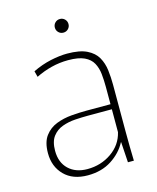

<svg xmlns="http://www.w3.org/2000/svg" viewBox="-106 -759 688 843"><g transform="rotate(-15 237.5 -337.5)"><path d="M189 10Q121 10 82.5 -29Q44 -68 44 -129Q44 -179 65 -207Q86 -235 118.5 -247.5Q151 -260 187.5 -263Q224 -266 255 -266H365V-344Q365 -376 362 -404Q359 -432 347 -454Q335 -476 308.5 -488.5Q282 -501 235 -501Q196 -501 158.5 -491.5Q121 -482 87 -465L80 -492Q121 -512 162.5 -521Q204 -530 238 -530Q295 -530 327.5 -514Q360 -498 375 -471.5Q390 -445 394 -412Q398 -379 398 -346V-133Q398 -104 398.5 -67.5Q399 -31 400 0H373L367 -93H366Q343 -49 297.5 -19.5Q252 10 189 10ZM194 -17Q256 -17 304 -50.5Q352 -84 365 -139V-243H255Q229 -243 198 -241Q167 -239 139.5 -229Q112 -219 94.5 -196Q77 -173 77 -131Q77 -78 109 -47.5Q141 -17 194 -17ZM247 -623Q234 -623 225 -632Q216 -641 216 -654Q216 -667 225 -676Q234 -685 247 -685Q260 -685 269 -676Q278 -667 278 -654Q278 -641 269 -632Q260 -623 247 -623Z"/></g></svg>

Font: Murecho ExtraLight
Style: Regular
Weight: 200
Designer: Neil Summerour
Foundry: Positype
Version: Version 1.010; ttfautohint (v1.8.3)